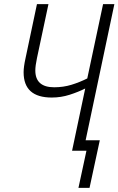

<svg xmlns="http://www.w3.org/2000/svg" viewBox="-20 -734 577 935"><path d="M416 181 466 -51H397L537 -714H482L405 -352Q367 -333 327.5 -321Q288 -309 244 -309Q152 -309 152 -391Q152 -413 160 -451L216 -714H160L104 -449Q95 -408 95 -382Q95 -259 232 -259Q277 -259 319 -272.5Q361 -286 395 -303L331 0H401L362 181Z"/></svg>

Font: Noto Sans UI SemiCondensed Light
Style: Italic
Weight: 300
Width: 4
Designer: Monotype Design Team
Foundry: Monotype Imaging Inc.
Version: 1.001